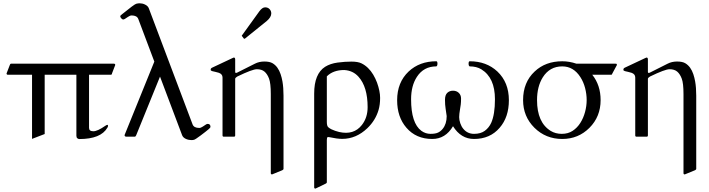

<svg xmlns="http://www.w3.org/2000/svg" viewBox="-20 -823 4269 1156"><path d="M613.8 -65.4Q622.6 -71.3 626.5 -71.3Q630.4 -71.3 630.4 -64.9Q630.4 -60.5 626.5 -54.2Q586.9 14.2 457 14.2Q452.1 14.2 446 9.8Q439.9 5.4 439.9 -5.9V-373H249V-16.1L172.9 13.2V-373H27.3Q19.5 -373 19.5 -380.9L39.1 -431.6Q41 -439.5 46.9 -439.5H666Q673.8 -439.5 673.8 -431.6L654.3 -380.9Q654.3 -373 646.5 -373H516.1V-53.2Q516.1 -32.7 542 -32.7Q566.9 -32.7 613.8 -65.4Z M1230 -77.1Q1247.1 -77.1 1247.1 -59.6Q1247.1 -54.2 1237.8 -46.4Q1221.2 -32.2 1188.7 -7.8Q1156.2 16.6 1148.2 18.6Q1140.1 20.5 1132.6 20.5Q1125 20.5 1116.5 18.8Q1107.9 17.1 1100.1 13.7Q1082.5 5.9 1076.7 -8.3L943.4 -361.8L799.8 -8.3Q798.8 -7.3 796.9 -3.7Q794.9 0 792 0H741.7Q730 0 730 -9.8L909.2 -452.1L812.5 -709Q804.2 -730 772.5 -730Q763.2 -730 751 -721.7L732.4 -709.5Q726.6 -705.6 721.4 -705.6Q716.3 -705.6 710.2 -712.6Q704.1 -719.7 704.1 -723.6Q704.1 -727.5 705.6 -729.2Q707 -731 714.8 -737.3Q788.6 -797.4 800.3 -800.3Q812 -803.2 819.8 -803.2Q827.6 -803.2 836.2 -801.5Q844.7 -799.8 852.5 -795.9Q870.6 -787.6 876 -772.9L1139.6 -73.7Q1147.9 -52.7 1179.7 -52.7Q1189 -52.7 1201.2 -61L1219.7 -73.2Q1225.6 -77.1 1230 -77.1Z M1380.4 -473.6Q1386.2 -476.6 1387.7 -476.6Q1396 -476.6 1396 -464.8V-388.7Q1397.5 -383.8 1399.9 -383.8Q1402.3 -383.8 1403.6 -384.3Q1404.8 -384.8 1407.7 -385.7L1514.6 -439.5Q1540 -452.6 1571.8 -452.6Q1603.5 -452.6 1620.8 -442.4Q1638.2 -432.1 1650.1 -415.3Q1662.1 -398.4 1669.4 -376.7Q1676.8 -355 1680.7 -332Q1687 -295.4 1687 -247.1V194.3Q1687 198.2 1679.2 202.1L1618.2 227.1Q1610.4 227.1 1610.4 219.2V-256.8Q1610.4 -321.8 1599.9 -349.6Q1589.4 -377.4 1572.5 -391.8Q1555.7 -406.2 1526.4 -406.2Q1499.5 -406.2 1408.7 -362.3Q1396.5 -355 1396 -348.6V-7.8Q1396 0 1388.2 0H1327.6Q1319.8 0 1319.8 -7.8V-356.4Q1319.8 -377 1297.4 -384.8Q1287.6 -388.2 1276.4 -390.4Q1265.1 -392.6 1258.5 -394.5Q1252 -396.5 1250.2 -398.2Q1248.5 -399.9 1248.5 -403.8Q1248.5 -411.1 1255.9 -415ZM1437.5 -605Q1435.5 -606.9 1435.5 -607.9Q1435.5 -608.9 1437.5 -610.8L1541.5 -754.9Q1559.1 -778.8 1576.2 -778.8Q1593.3 -778.8 1603.3 -767.8Q1613.3 -756.8 1613.3 -742.2Q1613.3 -719.7 1586.4 -696.8L1455.1 -590.8Q1452.6 -589.4 1451.2 -589.4Q1449.7 -589.4 1448.2 -590.8Z M2191.9 -51.3Q2124.5 13.2 2040.5 13.2Q2010.3 13.2 1958 2Q1949.7 2 1949 7.6Q1948.2 13.2 1947.8 20V275.4Q1947.8 279.3 1939.9 283.2L1879.4 312.5Q1871.6 312.5 1871.6 304.7V-259.3Q1871.6 -378.9 1937.5 -420.9Q1968.8 -440.4 2012.7 -446.3Q2056.6 -452.1 2095.7 -452.1Q2134.8 -452.1 2156.2 -441.7Q2177.7 -431.2 2195.6 -413.8Q2213.4 -396.5 2227.1 -373.5Q2240.7 -350.6 2250 -325.7Q2268.6 -273.9 2268.6 -233.4Q2268.6 -192.9 2259.3 -161.1Q2240.7 -98.1 2191.9 -51.3ZM2052.2 -401.4Q1985.8 -401.4 1947.8 -363.3V-88.9Q1947.8 -64.5 1956.3 -57.1Q1964.8 -49.8 1975.1 -44.7Q1985.4 -39.6 1997.8 -35.4Q2010.3 -31.2 2022 -28.3Q2109.9 -8.3 2158.7 -70.3Q2193.4 -114.7 2193.4 -177.7Q2193.4 -300.3 2138.2 -361.3Q2105 -398.4 2052.2 -401.4Z M2606.9 -454.1Q2613.8 -454.1 2613.8 -439.9Q2613.8 -425.8 2606.9 -423.3Q2531.2 -423.3 2490.2 -360.4Q2455.1 -306.6 2455.1 -225.6Q2455.1 -81.1 2517.1 -35.2Q2542 -17.1 2572 -17.1Q2602.1 -17.1 2618.2 -25.1Q2634.3 -33.2 2645.5 -47.4Q2669.4 -76.7 2669.4 -124Q2667 -143.1 2663.1 -167.7Q2659.2 -192.4 2659.2 -221.7Q2659.2 -251 2672.9 -263.9Q2686.5 -276.9 2707.5 -276.9Q2728.5 -276.9 2742.2 -263.9Q2755.9 -251 2755.9 -229.7Q2755.9 -208.5 2754.2 -194.1Q2752.4 -179.7 2750 -167Q2744.6 -135.3 2744.6 -117.9Q2744.6 -100.6 2751.2 -81.1Q2757.8 -61.5 2769.5 -47.4Q2794.4 -17.1 2834.2 -17.1Q2874 -17.1 2898.9 -35.4Q2923.8 -53.7 2937.5 -83.5Q2960 -133.8 2960 -225.6Q2960 -355.5 2877.9 -405.8Q2849.1 -423.3 2808.1 -423.3Q2801.3 -425.8 2801.3 -439.9Q2801.3 -454.1 2808.1 -454.1Q2908.7 -454.1 2974.6 -392.6Q3043.9 -327.1 3043.9 -219.7Q3043.9 -117.7 2988.3 -53.7Q2930.7 13.7 2834 13.7Q2755.4 13.7 2707.5 -63Q2662.1 13.7 2582.5 13.7Q2485.4 13.7 2427.2 -53.7Q2371.1 -118.2 2371.1 -219.7Q2371.1 -327.1 2440.4 -392.6Q2506.3 -454.1 2606.9 -454.1Z M3545.9 -373Q3596.2 -310.1 3596.2 -220.2Q3596.2 -120.6 3528.8 -53.2Q3461.9 13.7 3365.2 13.7Q3266.1 13.7 3197.8 -53.7Q3129.4 -121.6 3129.4 -220.2Q3129.4 -327.6 3199.2 -392.6Q3264.2 -454.1 3365.2 -454.1Q3407.7 -454.1 3450.7 -439.5H3686.5Q3691.9 -439.5 3693.1 -437.7Q3694.3 -436 3694.3 -431.6L3667 -380.9Q3665 -377 3664.3 -375Q3663.6 -373 3659.2 -373ZM3474.6 -358.4Q3433.1 -423.3 3365.2 -423.3Q3289.6 -423.3 3248 -357.4Q3213.4 -301.8 3213.4 -220.2Q3213.4 -85.4 3295.9 -34.7Q3324.7 -17.1 3362.5 -17.1Q3400.4 -17.1 3428 -35.4Q3455.6 -53.7 3474.1 -83Q3492.7 -112.3 3502.4 -148.4Q3512.2 -184.6 3512.2 -220.7Q3512.2 -256.8 3502.7 -293.2Q3493.2 -329.6 3474.6 -358.4Z M3865.2 -473.6Q3871.1 -476.6 3872.6 -476.6Q3880.9 -476.6 3880.9 -464.8V-388.7Q3882.3 -383.8 3884.8 -383.8Q3887.2 -383.8 3888.4 -384.3Q3889.6 -384.8 3892.6 -385.7L3999.5 -439.5Q4024.9 -452.6 4056.6 -452.6Q4088.4 -452.6 4105.7 -442.4Q4123 -432.1 4135 -415.3Q4147 -398.4 4154.3 -376.7Q4161.6 -355 4165.5 -332Q4171.9 -295.4 4171.9 -247.1V194.3Q4171.9 198.2 4164.1 202.1L4103 227.1Q4095.2 227.1 4095.2 219.2V-256.8Q4095.2 -321.8 4084.7 -349.6Q4074.2 -377.4 4057.4 -391.8Q4040.5 -406.2 4011.2 -406.2Q3984.4 -406.2 3893.6 -362.3Q3881.3 -355 3880.9 -348.6V-7.8Q3880.9 0 3873 0H3812.5Q3804.7 0 3804.7 -7.8V-356.4Q3804.7 -377 3782.2 -384.8Q3772.5 -388.2 3761.2 -390.4Q3750 -392.6 3743.4 -394.5Q3736.8 -396.5 3735.1 -398.2Q3733.4 -399.9 3733.4 -403.8Q3733.4 -411.1 3740.7 -415Z"/></svg>

Font: Cardo-Italic
Style: Italic
Weight: 400
Italic angle: -12°
Designer: David J. Perry
Foundry: David J. Perry
Version: Version 0.991